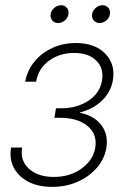

<svg xmlns="http://www.w3.org/2000/svg" viewBox="-20 -710 489 737"><path d="M180.7 7.3Q127 7.3 89.1 -12.2Q51.3 -31.7 33.2 -65.9Q15.1 -100.1 22.5 -143.6H64.9Q56.6 -92.8 91.6 -61.8Q126.5 -30.8 186 -30.8Q249 -30.8 293.5 -63.2Q337.9 -95.7 345.7 -143.1Q354 -194.8 316.2 -226.3Q278.3 -257.8 210 -257.8H189L194.8 -294.4H215.8Q275.4 -294.4 319.6 -323.5Q363.8 -352.5 371.6 -401.4Q379.4 -447.8 349.6 -477.3Q319.8 -506.8 264.6 -506.8Q209 -506.8 168 -476.8Q127 -446.8 118.7 -396.5H76.7Q84.5 -439.9 112.1 -473.4Q139.6 -506.8 180.9 -525.9Q222.2 -544.9 271 -544.9Q344.2 -544.9 383.8 -504.2Q423.3 -463.4 413.6 -403.8Q406.2 -357.9 372.3 -324.7Q338.4 -291.5 288.1 -278.8L287.6 -276.9Q342.3 -265.6 369.4 -229.2Q396.5 -192.9 388.2 -142.1Q381.3 -100.1 352.1 -66.2Q322.8 -32.2 278.3 -12.5Q233.9 7.3 180.7 7.3ZM203.1 -621.6Q189 -621.6 180.7 -631.6Q172.4 -641.6 174.3 -655.8Q176.8 -669.9 188.5 -679.9Q200.2 -689.9 214.4 -689.9Q228.5 -689.9 236.8 -679.9Q245.1 -669.9 242.7 -655.8Q240.7 -641.6 229 -631.6Q217.3 -621.6 203.1 -621.6ZM362.3 -621.6Q348.1 -621.6 339.8 -631.6Q331.5 -641.6 333.5 -655.8Q335.9 -669.9 347.7 -679.9Q359.4 -689.9 373.5 -689.9Q387.7 -689.9 396 -679.9Q404.3 -669.9 401.9 -655.8Q399.9 -641.6 388.2 -631.6Q376.5 -621.6 362.3 -621.6Z"/></svg>

Font: Inter Display Extra Light
Style: Italic
Weight: 200
Italic angle: -9.39999°
Designer: Rasmus Andersson
Foundry: rsms
Version: Version 4.000;git-4fc901f